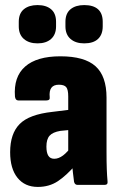

<svg xmlns="http://www.w3.org/2000/svg" viewBox="-20 -729 475 757"><path d="M286 0Q275 0 272 -12Q270 -25 267.5 -48.5Q265 -72 263 -93L249 -122V-349Q249 -376 241 -385.5Q233 -395 212 -395Q171 -395 176 -346Q178 -333 163 -333H52Q41 -333 39 -348Q33 -426 79 -466.5Q125 -507 218 -507Q313 -507 356.5 -468Q400 -429 400 -344V-130Q400 -89 401 -62.5Q402 -36 404 -14Q406 0 392 0ZM129 8Q78 8 49 -28Q20 -64 20 -129Q20 -202 57.5 -240Q95 -278 187 -288L260 -297L259 -217L218 -213Q188 -208 175.5 -194Q163 -180 163 -151Q163 -127 170.5 -115Q178 -103 194 -103Q211 -103 228.5 -116Q246 -129 267 -158L279 -80Q242 -37 208 -14.5Q174 8 129 8ZM128 -558Q94 -558 74 -575.5Q54 -593 54 -625V-643Q54 -676 74 -692.5Q94 -709 128 -709Q162 -709 181.5 -692.5Q201 -676 201 -643V-625Q201 -593 181.5 -575.5Q162 -558 128 -558ZM312 -558Q278 -558 258 -575.5Q238 -593 238 -625V-643Q238 -676 258 -692.5Q278 -709 312 -709Q348 -709 366.5 -692.5Q385 -676 385 -643V-625Q385 -593 366.5 -575.5Q348 -558 312 -558Z"/></svg>

Font: Sofia Sans Condensed Black
Style: Regular
Weight: 900
Designer: Botio Nikoltchev, Ani Petrova
Foundry: lettersoup
Version: Version 4.101